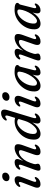

<svg xmlns="http://www.w3.org/2000/svg" viewBox="1369 -2127 768 3546"><g transform="rotate(-90 1753.0 -354.0)"><path d="M244 -563Q211 -563 194 -580.8Q177 -598.5 180 -624Q183 -653.5 209.2 -675.5Q235.5 -697.5 275.5 -697.5Q309 -697.5 324.8 -679.5Q340.5 -661.5 337.5 -634.5Q334.5 -605 308.5 -584Q282.5 -563 244 -563ZM179.5 -138Q165 -99.5 168 -84Q171 -68.5 186 -68.5Q200.5 -68.5 223.5 -87.5Q240.5 -101 250 -95Q264 -86.5 249.5 -60Q233 -29.5 199.2 -9.8Q165.5 10 125.5 10Q78.5 10 64.2 -22Q50 -54 74 -115L152 -319.5Q168 -359.5 165 -375.2Q162 -391 146.5 -391Q132 -391 108.5 -371.5Q90.5 -358.5 80.5 -363.5Q65 -372.5 81 -398.5Q99 -428.5 133.2 -448.2Q167.5 -468 205.5 -468Q249.5 -468 265 -436Q280.5 -404 255.5 -338.5Z M400 -363.5Q384.5 -372.5 400.5 -398.5Q419 -430 454.2 -449Q489.5 -468 528.5 -468Q589 -468 589 -419Q589 -400.5 579.5 -375Q570 -349.5 553 -308Q610.5 -396.5 675 -432.2Q739.5 -468 790.5 -468Q852.5 -468 860.8 -426.5Q869 -385 843 -314L779 -136Q766 -100 768.8 -84.8Q771.5 -69.5 786.5 -69.5Q794.5 -69.5 803 -73.5Q811.5 -77.5 824 -87.5Q840 -101 849.5 -95Q863.5 -86.5 849.5 -60Q832.5 -28.5 798.8 -9Q765 10.5 725.5 10.5Q676.5 10.5 664.5 -21.5Q652.5 -53.5 673.5 -113.5L738.5 -298.5Q756.5 -348 751 -368.5Q745.5 -389 717 -389Q688.5 -389 651 -365Q613.5 -341 578.2 -294.5Q543 -248 520 -181.5Q504.5 -136.5 499 -118Q493.5 -99.5 493.5 -88Q493.5 -76 497.8 -64.8Q502 -53.5 502 -39Q502 -16.5 478.2 -3Q454.5 10.5 415 10.5Q349 10.5 389 -93L471.5 -319.5Q487 -359.5 484.2 -375.2Q481.5 -391 466 -391Q451 -391 428 -371.5Q410 -358.5 400 -363.5Z M1492.5 -601.5 1357 -153.5Q1341 -100.5 1343.2 -84.5Q1345.5 -68.5 1360 -68.5Q1374.5 -68.5 1397 -87.5Q1414 -100.5 1423.5 -95Q1437.5 -86 1423 -59.5Q1406.5 -29.5 1372.5 -9.5Q1338.5 10.5 1303 10.5Q1244.5 10.5 1244.5 -48.5Q1244.5 -64 1248.8 -84.5Q1253 -105 1264 -141Q1217.5 -65 1162.2 -27.2Q1107 10.5 1054 10.5Q999.5 10.5 970 -27Q940.5 -64.5 949 -143.5Q954 -209.5 983.2 -268.2Q1012.5 -327 1059.8 -372Q1107 -417 1166.2 -442.5Q1225.5 -468 1290 -468Q1323 -468 1348.5 -458L1384 -573Q1395.5 -611.5 1392.5 -626Q1389.5 -640.5 1374 -640.5Q1359 -640.5 1335.5 -621.5Q1317.5 -608.5 1307.5 -613.5Q1292 -622.5 1307.5 -648.5Q1326 -679.5 1362 -698.8Q1398 -718 1437 -718Q1527.5 -718 1492.5 -601.5ZM1051.5 -130.5Q1050.5 -91 1065.2 -73.8Q1080 -56.5 1104 -56.5Q1126.5 -56.5 1153.5 -74.5Q1180.5 -92.5 1207.2 -123.2Q1234 -154 1256.5 -193.5Q1279 -233 1292.5 -276L1328.5 -393.5Q1311.5 -419.5 1271.5 -419.5Q1232 -419.5 1193.2 -394.2Q1154.5 -369 1122.8 -327Q1091 -285 1071.8 -233.8Q1052.5 -182.5 1051.5 -130.5Z M1729.5 -563Q1696.5 -563 1679.5 -580.8Q1662.5 -598.5 1665.5 -624Q1668.5 -653.5 1694.8 -675.5Q1721 -697.5 1761 -697.5Q1794.5 -697.5 1810.2 -679.5Q1826 -661.5 1823 -634.5Q1820 -605 1794 -584Q1768 -563 1729.5 -563ZM1665 -138Q1650.5 -99.5 1653.5 -84Q1656.5 -68.5 1671.5 -68.5Q1686 -68.5 1709 -87.5Q1726 -101 1735.5 -95Q1749.5 -86.5 1735 -60Q1718.5 -29.5 1684.8 -9.8Q1651 10 1611 10Q1564 10 1549.8 -22Q1535.5 -54 1559.5 -115L1637.5 -319.5Q1653.5 -359.5 1650.5 -375.2Q1647.5 -391 1632 -391Q1617.5 -391 1594 -371.5Q1576 -358.5 1566 -363.5Q1550.5 -372.5 1566.5 -398.5Q1584.5 -428.5 1618.8 -448.2Q1653 -468 1691 -468Q1735 -468 1750.5 -436Q1766 -404 1741 -338.5Z M2233.5 -127.5Q2225 -96.5 2228.2 -82.8Q2231.5 -69 2245 -69Q2254.5 -69 2262.8 -73.8Q2271 -78.5 2282.5 -88Q2298.5 -100.5 2307.5 -96Q2321 -88.5 2308.5 -61.5Q2293 -30 2259.8 -9.8Q2226.5 10.5 2187.5 10.5Q2131.5 10.5 2131.5 -48.5Q2131.5 -64 2134.8 -83.2Q2138 -102.5 2147.5 -137Q2104 -64.5 2050.5 -27Q1997 10.5 1940 10.5Q1889 10.5 1860.2 -23.5Q1831.5 -57.5 1838 -131.5Q1842 -195.5 1871.5 -255.8Q1901 -316 1949.8 -364Q1998.5 -412 2061.2 -440.5Q2124 -469 2195 -469Q2263.5 -469 2295.5 -454.5Q2327.5 -440 2325.5 -416.5Q2324 -398 2311.2 -389Q2298.5 -380 2293.5 -362.5ZM1944 -141Q1940 -93 1953 -74Q1966 -55 1990.5 -55Q2020 -55 2054.2 -84.2Q2088.5 -113.5 2120 -160.8Q2151.5 -208 2174 -263.5Q2196.5 -319 2202.5 -371.5Q2207.5 -417.5 2167.5 -417.5Q2130 -417.5 2092 -393.8Q2054 -370 2022 -330Q1990 -290 1969 -241Q1948 -192 1944 -141Z M2435.5 -363.5Q2420 -372.5 2436 -398.5Q2454.5 -430 2489.8 -449Q2525 -468 2564 -468Q2624.5 -468 2624.5 -419Q2624.5 -400.5 2615 -375Q2605.5 -349.5 2588.5 -308Q2646 -396.5 2710.5 -432.2Q2775 -468 2826 -468Q2888 -468 2896.2 -426.5Q2904.5 -385 2878.5 -314L2814.5 -136Q2801.5 -100 2804.2 -84.8Q2807 -69.5 2822 -69.5Q2830 -69.5 2838.5 -73.5Q2847 -77.5 2859.5 -87.5Q2875.5 -101 2885 -95Q2899 -86.5 2885 -60Q2868 -28.5 2834.2 -9Q2800.5 10.5 2761 10.5Q2712 10.5 2700 -21.5Q2688 -53.5 2709 -113.5L2774 -298.5Q2792 -348 2786.5 -368.5Q2781 -389 2752.5 -389Q2724 -389 2686.5 -365Q2649 -341 2613.8 -294.5Q2578.5 -248 2555.5 -181.5Q2540 -136.5 2534.5 -118Q2529 -99.5 2529 -88Q2529 -76 2533.2 -64.8Q2537.5 -53.5 2537.5 -39Q2537.5 -16.5 2513.8 -3Q2490 10.5 2450.5 10.5Q2384.5 10.5 2424.5 -93L2507 -319.5Q2522.5 -359.5 2519.8 -375.2Q2517 -391 2501.5 -391Q2486.5 -391 2463.5 -371.5Q2445.5 -358.5 2435.5 -363.5Z M3381 -127.5Q3372.5 -96.5 3375.8 -82.8Q3379 -69 3392.5 -69Q3402 -69 3410.2 -73.8Q3418.5 -78.5 3430 -88Q3446 -100.5 3455 -96Q3468.5 -88.5 3456 -61.5Q3440.5 -30 3407.2 -9.8Q3374 10.5 3335 10.5Q3279 10.5 3279 -48.5Q3279 -64 3282.2 -83.2Q3285.5 -102.5 3295 -137Q3251.5 -64.5 3198 -27Q3144.5 10.5 3087.5 10.5Q3036.5 10.5 3007.8 -23.5Q2979 -57.5 2985.5 -131.5Q2989.5 -195.5 3019 -255.8Q3048.5 -316 3097.2 -364Q3146 -412 3208.8 -440.5Q3271.5 -469 3342.5 -469Q3411 -469 3443 -454.5Q3475 -440 3473 -416.5Q3471.5 -398 3458.8 -389Q3446 -380 3441 -362.5ZM3091.5 -141Q3087.5 -93 3100.5 -74Q3113.5 -55 3138 -55Q3167.5 -55 3201.8 -84.2Q3236 -113.5 3267.5 -160.8Q3299 -208 3321.5 -263.5Q3344 -319 3350 -371.5Q3355 -417.5 3315 -417.5Q3277.5 -417.5 3239.5 -393.8Q3201.5 -370 3169.5 -330Q3137.5 -290 3116.5 -241Q3095.5 -192 3091.5 -141Z"/></g></svg>

Font: Fraunces 9pt S050
Style: Italic
Weight: 400
Italic angle: -16°
Version: Version 1.000; ttfautohint (v1.8.3)